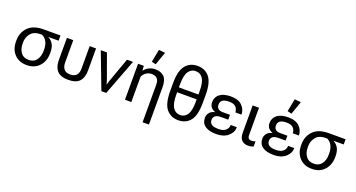

<svg xmlns="http://www.w3.org/2000/svg" viewBox="-54 -1578 4775 2575"><g transform="rotate(20 2334.0 -290.5)"><path d="M283.7 14.6Q394 14.6 460 -57.1Q525.9 -128.9 525.9 -241.7V-256.8Q525.9 -329.6 497.1 -376.2Q468.3 -422.9 413.1 -445.8V-439.5H574.7V-513.7H336.9Q187 -513.7 114.3 -437.5Q41.5 -361.3 41.5 -250V-234.9Q41.5 -122.1 107.4 -53.7Q173.3 14.6 283.7 14.6ZM283.7 -59.6Q209.5 -59.6 171.9 -111.1Q134.3 -162.6 134.3 -239.7V-254.9Q134.3 -327.6 180.4 -385Q226.6 -442.4 337.4 -439Q379.4 -422.4 406.2 -376.7Q433.1 -331.1 433.1 -256.8V-241.7Q433.1 -164.6 395.5 -112.1Q357.9 -59.6 283.7 -59.6Z M874.5 9.8Q985.4 9.8 1033.9 -44.2Q1082.5 -98.1 1082.5 -196.8V-513.7H991.7V-195.8Q992.7 -134.3 963.9 -100.3Q935.1 -66.4 874.5 -66.4Q814 -66.4 785.6 -100.3Q757.3 -134.3 757.3 -195.8V-513.7H666.5V-196.8Q666.5 -98.1 715.1 -44.2Q763.7 9.8 874.5 9.8Z M1149.9 -513.7 1345.2 0H1414.6L1609.9 -513.7H1523.9L1400.9 -170.9Q1394 -151.4 1389.4 -134.3Q1384.8 -117.2 1382.8 -107.4H1379.9Q1377.9 -117.2 1373.3 -134.3Q1368.7 -151.4 1361.8 -170.9L1237.8 -513.7Z M2007.3 203.1H2098.1V-331.5Q2098.1 -435.1 2052 -479.2Q2005.9 -523.4 1928.2 -523.4Q1879.4 -523.4 1839.1 -503.2Q1798.8 -482.9 1771 -447.8H1768.1L1764.2 -513.7H1682.1V0H1772.9V-363.3Q1791.5 -400.4 1824.7 -423.8Q1857.9 -447.3 1901.4 -447.3Q1952.1 -447.3 1979.7 -420.7Q2007.3 -394 2007.3 -332.5ZM1906.2 -587.9 1972.2 -774.9 1881.8 -784.2 1846.2 -602.5Z M2445.3 14.6Q2553.2 14.6 2615.2 -62Q2677.2 -138.7 2677.2 -319.3V-430.7Q2677.2 -606.4 2614.7 -683.1Q2552.2 -759.8 2444.3 -759.8Q2337.4 -759.8 2274.7 -683.1Q2211.9 -606.4 2211.9 -430.7V-319.3Q2211.9 -138.7 2275.1 -62Q2338.4 14.6 2445.3 14.6ZM2445.8 -59.6Q2381.3 -59.6 2343.3 -115.7Q2305.2 -171.9 2305.2 -299.8V-447.3Q2305.2 -575.2 2342.8 -630.4Q2380.4 -685.5 2444.8 -685.5Q2510.3 -685.5 2547.1 -630.4Q2584 -575.2 2584 -447.3V-299.8Q2584 -171.9 2547.9 -115.7Q2511.7 -59.6 2445.8 -59.6ZM2258.3 -333.5H2630.9V-402.8H2258.3Z M2988.8 14.6Q3094.7 14.6 3156.5 -39.3Q3218.3 -93.3 3218.3 -167H3130.4Q3130.4 -119.6 3094.7 -89.6Q3059.1 -59.6 2993.7 -59.6Q2923.8 -59.6 2894.3 -81.5Q2864.7 -103.5 2864.7 -144.5Q2864.7 -178.2 2889.4 -200.2Q2914.1 -222.2 2972.2 -222.2H3074.7V-291.5H2972.2Q2930.7 -291.5 2907 -310.3Q2883.3 -329.1 2883.3 -368.7Q2883.3 -412.6 2913.8 -433.3Q2944.3 -454.1 3003.4 -454.1Q3073.2 -454.1 3102.1 -422.6Q3130.9 -391.1 3130.9 -346.7H3218.8Q3218.8 -418.9 3165.5 -473.4Q3112.3 -527.8 3003.4 -527.8Q2900.9 -527.8 2845.9 -485.1Q2791 -442.4 2791 -369.1Q2791 -321.3 2821.3 -290.3Q2851.6 -259.3 2907.2 -251V-261.7Q2836.9 -255.9 2804.4 -220.7Q2772 -185.5 2772 -139.6Q2772 -64.9 2827.6 -25.1Q2883.3 14.6 2988.8 14.6Z M3440.4 14.6Q3464.8 14.6 3485.4 10.3Q3505.9 5.9 3518.6 0V-74.2Q3504.9 -69.3 3491.7 -66.4Q3478.5 -63.5 3464.8 -63.5Q3435.5 -63.5 3421.9 -78.1Q3408.2 -92.8 3408.2 -127V-513.7H3317.4V-127Q3317.4 -53.7 3350.8 -19.5Q3384.3 14.6 3440.4 14.6Z M3808.1 14.6Q3914.1 14.6 3975.8 -39.3Q4037.6 -93.3 4037.6 -167H3949.7Q3949.7 -119.6 3914.1 -89.6Q3878.4 -59.6 3813 -59.6Q3743.2 -59.6 3713.6 -81.5Q3684.1 -103.5 3684.1 -144.5Q3684.1 -178.2 3708.7 -200.2Q3733.4 -222.2 3791.5 -222.2H3894V-291.5H3791.5Q3750 -291.5 3726.3 -310.3Q3702.6 -329.1 3702.6 -368.7Q3702.6 -412.6 3733.2 -433.3Q3763.7 -454.1 3822.8 -454.1Q3892.6 -454.1 3921.4 -422.6Q3950.2 -391.1 3950.2 -346.7H4038.1Q4038.1 -418.9 3984.9 -473.4Q3931.6 -527.8 3822.8 -527.8Q3720.2 -527.8 3665.3 -485.1Q3610.4 -442.4 3610.4 -369.1Q3610.4 -321.3 3640.6 -290.3Q3670.9 -259.3 3726.6 -251V-261.7Q3656.2 -255.9 3623.8 -220.7Q3591.3 -185.5 3591.3 -139.6Q3591.3 -64.9 3647 -25.1Q3702.6 14.6 3808.1 14.6ZM3844.2 -587.9 3910.2 -774.9 3819.8 -784.2 3784.2 -602.5Z M4353 14.6Q4463.4 14.6 4529.3 -57.1Q4595.2 -128.9 4595.2 -241.7V-256.8Q4595.2 -329.6 4566.4 -376.2Q4537.6 -422.9 4482.4 -445.8V-439.5H4644V-513.7H4406.2Q4256.3 -513.7 4183.6 -437.5Q4110.8 -361.3 4110.8 -250V-234.9Q4110.8 -122.1 4176.8 -53.7Q4242.7 14.6 4353 14.6ZM4353 -59.6Q4278.8 -59.6 4241.2 -111.1Q4203.6 -162.6 4203.6 -239.7V-254.9Q4203.6 -327.6 4249.8 -385Q4295.9 -442.4 4406.7 -439Q4448.7 -422.4 4475.6 -376.7Q4502.4 -331.1 4502.4 -256.8V-241.7Q4502.4 -164.6 4464.8 -112.1Q4427.2 -59.6 4353 -59.6Z"/></g></svg>

Font: Roboto Flex
Style: Regular
Weight: 400
Designer: Berlow after Robertson
Foundry: Google
Version: Version 3.200;gftools[0.9.32]